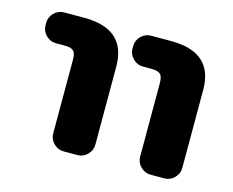

<svg xmlns="http://www.w3.org/2000/svg" viewBox="-80 -660 914 752"><g transform="rotate(15 377.5 -284.0)"><path d="M93.8 -421.9Q70.3 -421.9 53.2 -439Q36.1 -456.1 36.1 -479.5V-489.3Q36.1 -512.7 53.2 -529.8Q70.3 -546.9 93.8 -546.9H175.8Q345.7 -546.9 345.7 -394.5V-78.1Q345.7 -54.7 328.6 -37.6Q311.5 -20.5 288.1 -20.5H232.4Q209 -20.5 191.9 -37.6Q174.8 -54.7 174.8 -78.1V-376Q174.8 -403.3 165 -412.6Q155.3 -421.9 127.9 -421.9ZM446.3 -421.9Q422.9 -421.9 405.8 -439Q388.7 -456.1 388.7 -479.5V-489.3Q388.7 -512.7 405.8 -529.8Q422.9 -546.9 446.3 -546.9H528.3Q698.2 -546.9 698.2 -394.5V-78.1Q698.2 -54.7 681.2 -37.6Q664.1 -20.5 640.6 -20.5H585Q561.5 -20.5 544.4 -37.6Q527.3 -54.7 527.3 -78.1V-376Q527.3 -403.3 517.1 -412.6Q506.8 -421.9 480.5 -421.9Z"/></g></svg>

Font: Gen Jyuu Gothic Heavy
Style: Bold
Weight: 900
Designer: [Source Han Sans]
Ryoko NISHIZUKA  (kana & ideographs); Paul D. Hunt (Latin, Greek & Cyrillic); Wenlong ZHANG  (bopomofo
Version: Version 1.002.20150607